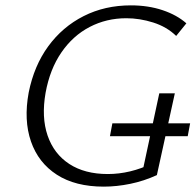

<svg xmlns="http://www.w3.org/2000/svg" viewBox="-20 -687 729 716"><path d="M367 9Q261 9 192 -35.5Q123 -80 95.5 -159.5Q68 -239 87 -342Q107 -442 160 -514.5Q213 -587 292 -627Q371 -667 468 -667Q533 -667 586.5 -649Q640 -631 675 -600L637 -553Q602 -587 551.5 -603Q501 -619 451 -619Q377 -619 314.5 -586.5Q252 -554 209 -491.5Q166 -429 150 -341Q134 -250 157.5 -181.5Q181 -113 238.5 -75.5Q296 -38 382 -38Q424 -38 465.5 -48Q507 -58 546 -77L509 -36L574 -339H632L565 -34Q517 -12 466 -1.5Q415 9 367 9ZM390 -179 399 -227H689L680 -179Z"/></svg>

Font: Ysabeau Infant Light
Style: Italic
Weight: 300
Italic angle: -12°
Designer: Christian Thalmann (Catharsis Fonts)
Version: Version 2.001;gftools[0.9.30]; featfreeze: ss01,ss02,lnum